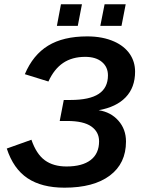

<svg xmlns="http://www.w3.org/2000/svg" viewBox="-20 -868 673 898"><path d="M281.7 9.8Q175.3 9.8 108.9 -34.4Q42.5 -78.6 11.7 -173.3L127 -214.4Q149.9 -147.5 189.7 -118.4Q229.5 -89.4 291 -89.4Q364.7 -89.4 404.1 -119.6Q443.4 -149.9 443.4 -207Q443.4 -251 407 -276.6Q370.6 -302.2 294.4 -302.2H259.3L278.3 -400.4H309.1Q398.9 -400.4 441.9 -429Q484.9 -457.5 484.9 -515.6Q484.9 -554.7 456.5 -578.4Q428.2 -602.1 378.4 -602.1Q317.4 -602.1 275.1 -573.5Q232.9 -544.9 206.5 -486.8L96.2 -521Q134.3 -611.3 205.1 -654.5Q275.9 -697.8 387.7 -697.8Q460.9 -697.8 515.1 -673.3Q561.5 -652.3 586.7 -616Q611.8 -579.6 611.8 -532.7Q611.8 -459 567.9 -413.1Q523.9 -367.2 441.4 -352.5Q498.5 -343.8 533.9 -303.5Q569.3 -263.2 569.3 -206.1Q569.3 -103.5 493.7 -46.9Q418 9.8 281.7 9.8ZM567.9 -848.1 548.3 -747.1H449.2L469.2 -848.1ZM363.3 -848.1 343.8 -747.1H246.1L265.1 -848.1Z"/></svg>

Font: Arimo SemiBold
Style: Italic
Weight: 600
Italic angle: -12°
Version: Version 1.33